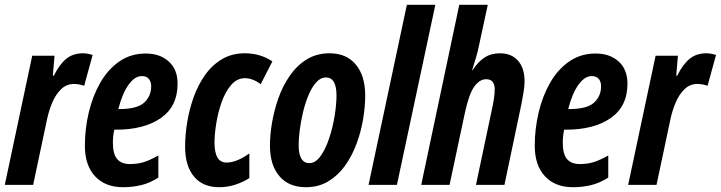

<svg xmlns="http://www.w3.org/2000/svg" viewBox="-27 -780 3040 810"><path d="M-6.8 0 108.9 -544.9H203.1L195.8 -460.9H200.2Q224.6 -509.8 253.2 -532.5Q281.7 -555.2 323.2 -555.2Q342.3 -555.2 363.8 -547.9L328.1 -418Q307.1 -425.8 285.2 -425.8Q253.9 -425.8 231.2 -404.1Q208.5 -382.3 194.1 -348.6Q179.7 -314.9 171.9 -278.8L112.8 0Z M492.2 9.8Q417 9.8 374 -36.4Q331.1 -82.5 331.1 -165Q331.1 -237.3 347.7 -306.6Q364.3 -376 396.5 -431.9Q428.7 -487.8 476.8 -521Q524.9 -554.2 587.9 -554.2Q647.9 -554.2 685.1 -520.5Q722.2 -486.8 722.2 -426.8Q722.2 -331.5 651.9 -282.2Q581.5 -232.9 462.9 -232.9H455.1Q449.2 -206.1 449.2 -178.2Q449.2 -129.9 467.3 -108.9Q485.4 -87.9 521 -87.9Q552.7 -87.9 579.1 -95.9Q605.5 -104 641.1 -124V-30.8Q605.5 -7.8 568.6 1Q531.7 9.8 492.2 9.8ZM472.2 -319.8H475.1Q551.8 -319.8 581.3 -347.2Q610.8 -374.5 610.8 -416Q610.8 -435.5 600.8 -447.3Q590.8 -459 571.3 -459Q541.5 -459 515.1 -422.1Q488.8 -385.3 472.2 -319.8Z M897.9 9.8Q828.6 9.8 791.3 -35.2Q753.9 -80.1 753.9 -161.1Q753.9 -210 762.7 -264.2Q771.5 -318.4 790 -370.1Q808.6 -421.9 838.1 -463.6Q867.7 -505.4 909.4 -530.3Q951.2 -555.2 1005.9 -555.2Q1071.3 -555.2 1122.1 -521L1072.8 -424.8Q1058.6 -436 1041 -443.1Q1023.4 -450.2 1006.8 -450.2Q972.7 -450.2 948 -421.4Q923.3 -392.6 908 -348.9Q892.6 -305.2 885.3 -259Q877.9 -212.9 877.9 -178.2Q877.9 -94.2 928.7 -94.2Q971.2 -94.2 1024.9 -132.8V-28.8Q1002 -13.2 968 -1.7Q934.1 9.8 897.9 9.8Z M1263.7 9.8Q1191.9 9.8 1151.9 -36.6Q1111.8 -83 1111.8 -167Q1111.8 -209.5 1120.4 -261Q1128.9 -312.5 1147 -364.3Q1165 -416 1194.6 -459.2Q1224.1 -502.4 1266.1 -528.8Q1308.1 -555.2 1363.8 -555.2Q1434.6 -555.2 1474.1 -507.6Q1513.7 -460 1513.7 -377Q1513.7 -329.1 1504.6 -275.9Q1495.6 -222.7 1476.6 -171.9Q1457.5 -121.1 1428 -80.1Q1398.4 -39.1 1357.4 -14.6Q1316.4 9.8 1263.7 9.8ZM1277.8 -91.8Q1304.2 -91.8 1325.4 -121.6Q1346.7 -151.4 1361.8 -197Q1377 -242.7 1384.8 -291.3Q1392.6 -339.8 1392.6 -377.9Q1392.6 -414.1 1381.8 -433.6Q1371.1 -453.1 1347.7 -453.1Q1325.2 -453.1 1306.9 -432.6Q1288.6 -412.1 1274.7 -378.9Q1260.7 -345.7 1251.5 -306.9Q1242.2 -268.1 1237.5 -231Q1232.9 -193.8 1232.9 -166Q1232.9 -130.9 1244.1 -111.3Q1255.4 -91.8 1277.8 -91.8Z M1527.8 0 1689.5 -759.8H1809.6L1647.5 0Z M1750 0 1910.6 -759.8H2030.8L1994.6 -591.8Q1989.7 -566.4 1981.4 -538.3Q1973.1 -510.3 1964.8 -483.9H1966.8Q1988.8 -518.6 2016.6 -536.9Q2044.4 -555.2 2082 -555.2Q2130.9 -555.2 2158.4 -523.9Q2186 -492.7 2186 -437Q2186 -418.5 2182.1 -393.6Q2178.2 -368.7 2173.8 -346.2L2101.1 0H1981L2047.9 -316.9Q2053.2 -340.3 2056.6 -362.5Q2060.1 -384.8 2060.1 -404.8Q2060.1 -423.3 2051.3 -434.6Q2042.5 -445.8 2023.9 -445.8Q1996.1 -445.8 1973.6 -414.3Q1951.2 -382.8 1934.1 -303.2L1869.6 0Z M2390.1 9.8Q2314.9 9.8 2272 -36.4Q2229 -82.5 2229 -165Q2229 -237.3 2245.6 -306.6Q2262.2 -376 2294.4 -431.9Q2326.7 -487.8 2374.8 -521Q2422.9 -554.2 2485.8 -554.2Q2545.9 -554.2 2583 -520.5Q2620.1 -486.8 2620.1 -426.8Q2620.1 -331.5 2549.8 -282.2Q2479.5 -232.9 2360.8 -232.9H2353Q2347.2 -206.1 2347.2 -178.2Q2347.2 -129.9 2365.2 -108.9Q2383.3 -87.9 2418.9 -87.9Q2450.7 -87.9 2477.1 -95.9Q2503.4 -104 2539.1 -124V-30.8Q2503.4 -7.8 2466.6 1Q2429.7 9.8 2390.1 9.8ZM2370.1 -319.8H2373Q2449.7 -319.8 2479.2 -347.2Q2508.8 -374.5 2508.8 -416Q2508.8 -435.5 2498.8 -447.3Q2488.8 -459 2469.2 -459Q2439.5 -459 2413.1 -422.1Q2386.7 -385.3 2370.1 -319.8Z M2623 0 2738.8 -544.9H2833L2825.7 -460.9H2830.1Q2854.5 -509.8 2883.1 -532.5Q2911.6 -555.2 2953.1 -555.2Q2972.2 -555.2 2993.7 -547.9L2958 -418Q2937 -425.8 2915 -425.8Q2883.8 -425.8 2861.1 -404.1Q2838.4 -382.3 2824 -348.6Q2809.6 -314.9 2801.8 -278.8L2742.7 0Z"/></svg>

Font: Open Sans Condensed
Style: Bold Italic
Weight: 700
Width: 3
Italic angle: -12°
Designer: Monotype Design Team
Foundry: Monotype Imaging Inc.
Version: Version 3.003; ttfautohint (v1.8.4)